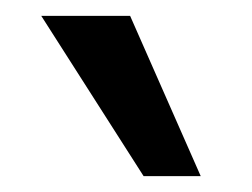

<svg xmlns="http://www.w3.org/2000/svg" viewBox="-20 -729 317 242"><path d="M161 -507 32 -709H144L233 -507Z"/></svg>

Font: Ysabeau Infant SemiBold
Style: Regular
Weight: 600
Designer: Christian Thalmann (Catharsis Fonts)
Version: Version 2.002; featfreeze: ss01,ss02,lnum